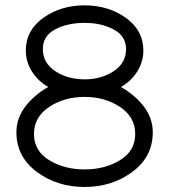

<svg xmlns="http://www.w3.org/2000/svg" viewBox="-20 -706 649 737"><path d="M43 -198.2Q43 -252 76.7 -296.4Q110.4 -340.8 165 -372.1Q126 -394.5 102.5 -431.6Q79.1 -468.8 79.1 -511.7Q79.1 -589.8 146.5 -637.7Q213.9 -685.5 304.7 -685.5Q395.5 -685.5 462.9 -637.7Q530.3 -589.8 530.3 -511.7Q530.3 -468.8 506.8 -431.6Q483.4 -394.5 444.3 -372.1Q499 -340.8 532.7 -296.4Q566.4 -252 566.4 -198.2Q566.4 -104.5 488.3 -46.4Q410.2 11.7 304.7 11.7Q199.2 11.7 121.1 -46.4Q43 -104.5 43 -198.2ZM110.4 -191.4Q110.4 -127 168.5 -91.3Q226.6 -55.7 304.7 -55.7Q382.8 -55.7 440.9 -91.3Q499 -127 499 -191.4Q499 -256.8 440.9 -295.4Q382.8 -334 304.7 -334Q226.6 -334 168.5 -295.4Q110.4 -256.8 110.4 -191.4ZM144.5 -517.6Q144.5 -463.9 192.4 -432.6Q240.2 -401.4 304.7 -401.4Q368.2 -401.4 416 -432.6Q463.9 -463.9 463.9 -517.6Q463.9 -567.4 416.5 -592.8Q369.1 -618.2 304.7 -618.2Q239.3 -618.2 191.9 -593.3Q144.5 -568.4 144.5 -517.6Z"/></svg>

Font: Lohit Malayalam
Style: Regular
Weight: 400
Version: 2.92.2